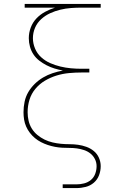

<svg xmlns="http://www.w3.org/2000/svg" viewBox="-20 -755 640 980"><path d="M300 205V186H370Q390 186 409.5 181Q429 176 444 163.5Q459 151 466 132Q473 113 473 93Q473 74 464.5 57Q456 40 441.5 28.5Q427 17 409 11Q391 5 372.5 2.5Q354 0 335 0Q316 0 297.5 -1Q279 -2 260.5 -5.5Q242 -9 224 -15Q206 -21 189.5 -29.5Q173 -38 158.5 -50Q144 -62 132.5 -77Q121 -92 113.5 -109Q106 -126 103 -144.5Q100 -163 100 -182Q100 -182 100 -182Q100 -182 100 -182Q100 -209 105.5 -235.5Q111 -262 124.5 -285Q138 -308 157.5 -327Q177 -346 200 -359.5Q223 -373 248.5 -381.5Q274 -390 301 -395Q279 -399 258 -405.5Q237 -412 217.5 -422Q198 -432 180.5 -445.5Q163 -459 151 -477Q139 -495 133 -516.5Q127 -538 127 -560Q127 -588 137 -614.5Q147 -641 166 -661Q185 -681 210 -694.5Q235 -708 261 -716H106V-735H494V-716H397Q369 -716 342 -714Q315 -712 288 -705.5Q261 -699 236 -687.5Q211 -676 190.5 -657.5Q170 -639 159 -613.5Q148 -588 148 -560Q148 -533 159 -507Q170 -481 190.5 -462.5Q211 -444 236 -433Q261 -422 288 -415.5Q315 -409 342 -406.5Q369 -404 397 -404H436V-385H397Q365 -385 332.5 -382Q300 -379 269 -369.5Q238 -360 210 -343.5Q182 -327 161 -302Q140 -277 130.5 -246Q121 -215 121 -182Q121 -182 121 -182Q121 -182 121 -182Q121 -160 126 -138.5Q131 -117 142.5 -98.5Q154 -80 171 -66Q188 -52 207.5 -42.5Q227 -33 248.5 -28Q270 -23 291.5 -21Q313 -19 335 -19Q357 -19 378.5 -16Q400 -13 421 -5.5Q442 2 459 16Q476 30 485 50.5Q494 71 494 93Q494 117 485.5 139.5Q477 162 459 177.5Q441 193 417.5 199Q394 205 370 205Z"/></svg>

Font: Iosevka Slab Thin Extended
Style: Regular
Weight: 100
Width: 7
Monospace: yes
Designer: Belleve Invis
Foundry: Belleve Invis
Version: Version 11.1.1; ttfautohint (v1.8.3)